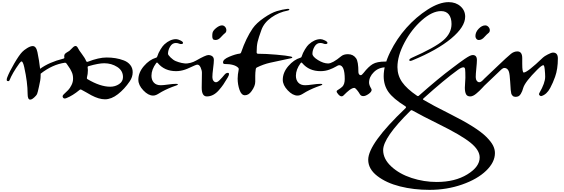

<svg xmlns="http://www.w3.org/2000/svg" viewBox="-20 -893 5288 1800"><path d="M263 41Q239 41 239 -13Q239 -120 207 -264Q195 -317 182 -317Q175 -317 161 -298Q96 -208 69 -140Q66 -132 57 -132Q34 -132 48 -168Q68 -220 113.5 -298Q159 -376 188 -406Q204 -423 234.5 -442Q265 -461 287 -461Q319 -461 331 -404Q347 -328 356 -248Q441 -310 573 -343Q586 -346 583 -356Q582 -360 582 -366Q582 -379 588.5 -387Q595 -395 611 -404.5Q627 -414 630 -416Q635 -419 646 -431.5Q657 -444 668 -453Q679 -462 688 -462Q701 -462 711 -442Q720 -423 748.5 -385.5Q777 -348 787 -322Q791 -311 803 -314Q906 -354 979 -354Q1023 -354 1063 -347.5Q1103 -341 1141 -326.5Q1179 -312 1201.5 -283.5Q1224 -255 1224 -216Q1224 -171 1196 -130Q1147 -58 1085.5 -10Q1024 38 964 38Q908 38 836 0Q820 -9 789.5 -26.5Q759 -44 743 -52Q734 -57 726 -50Q661 4 602 27Q579 36 570 21Q561 6 579 -10Q604 -33 619.5 -49Q635 -65 650 -94.5Q665 -124 665 -155Q665 -173 662 -189Q659 -205 650.5 -222Q642 -239 637.5 -247Q633 -255 619.5 -274Q606 -293 603 -298Q597 -306 588 -305Q470 -288 361 -202V-187Q361 -162 357 -138Q353 -114 345.5 -81.5Q338 -49 335 -36Q330 -10 317 4Q284 41 263 41ZM1013 -80Q1060 -80 1096.5 -104.5Q1133 -129 1133 -170Q1133 -231 1079 -265.5Q1025 -300 957 -300Q904 -300 811 -273Q799 -270 802 -259Q804 -251 804 -236Q804 -200 795 -166Q792 -156 800 -151Q920 -80 1013 -80Z M1415 3Q1370 3 1323.5 -46Q1277 -95 1277 -145Q1277 -213 1329 -273.5Q1381 -334 1443 -352Q1452 -354 1454 -363Q1464 -396 1485 -430Q1506 -464 1521 -477Q1575 -526 1631 -526Q1647 -526 1671.5 -514Q1696 -502 1696 -491Q1696 -480 1677 -480Q1669 -480 1659 -484Q1646 -490 1628 -490Q1595 -490 1575 -456.5Q1555 -423 1555 -389Q1555 -378 1579.5 -354Q1604 -330 1628 -320Q1684 -297 1738 -297Q1763 -297 1797 -303Q1814 -306 1814 -298Q1814 -291 1803 -284Q1713 -226 1631 -226Q1523 -226 1460 -301Q1452 -312 1444 -301Q1400 -241 1400 -183Q1400 -143 1422.5 -118.5Q1445 -94 1487 -94Q1511 -94 1556 -100.5Q1601 -107 1631 -107Q1648 -107 1647.5 -101.5Q1647 -96 1631 -91Q1557 -66 1497 -33Q1490 -29 1478.5 -22Q1467 -15 1461 -11.5Q1455 -8 1446.5 -4Q1438 0 1430.5 1.5Q1423 3 1415 3Z M2001 -518Q1983 -518 1976.5 -526.5Q1970 -535 1970 -554Q1970 -577 1973 -587Q1979 -609 2008.5 -632Q2038 -655 2061 -655Q2078 -655 2090 -641.5Q2102 -628 2102 -610Q2102 -591 2089 -582Q2076 -572 2055 -549Q2029 -518 2001 -518ZM1919 11Q1871 11 1871 -71Q1871 -84 1872 -138Q1873 -192 1873 -211Q1873 -233 1861 -260Q1849 -287 1830 -287Q1822 -287 1803 -278.5Q1784 -270 1756.5 -257.5Q1729 -245 1708 -239V-297Q1770 -297 1818 -325Q1909 -377 1933 -377Q1954 -377 1969.5 -366Q1985 -355 1985 -330Q1985 -305 1978 -252Q1971 -199 1971 -170Q1971 -149 1981 -135.5Q1991 -122 2005 -122Q2019 -122 2038 -141Q2065 -168 2085 -193Q2099 -210 2116 -210Q2127 -210 2127 -198Q2127 -187 2114 -165Q2091 -126 2074 -101Q2057 -76 2031.5 -47Q2006 -18 1978 -3.5Q1950 11 1919 11Z M2276 0Q2243 0 2225.5 -50.5Q2208 -101 2208 -156Q2208 -192 2218 -242Q2220 -251 2213 -258Q2178 -293 2086 -293Q2071 -293 2071 -309Q2071 -337 2130 -361.5Q2189 -386 2225 -390Q2237 -391 2241 -403Q2286 -535 2349 -627Q2384 -677 2453.5 -725Q2523 -773 2576 -789Q2626 -804 2675 -810Q2685 -811 2690 -808Q2695 -805 2691.5 -800.5Q2688 -796 2678 -794Q2593 -778 2524 -729Q2455 -680 2431 -613Q2404 -539 2395 -500.5Q2386 -462 2386 -403Q2386 -389 2400 -389Q2472 -389 2570.5 -380.5Q2669 -372 2707 -363Q2720 -360 2720 -354.5Q2720 -349 2708 -347Q2612 -327 2513 -305Q2450 -291 2387 -260Q2380 -256 2378 -247Q2373 -212 2373 -183V-127Q2373 -86 2338 -38Q2311 0 2276 0Z M3182 10Q3168 10 3152 -8Q3136 -26 3136 -36Q3136 -42 3142 -46Q3177 -68 3189 -80Q3212 -103 3212 -152Q3212 -282 3159 -282Q3151 -282 3128 -268Q3105 -254 3067 -240Q3029 -226 2985 -226Q2877 -226 2814 -301Q2806 -312 2798 -301Q2754 -241 2754 -183Q2754 -143 2776.5 -118.5Q2799 -94 2841 -94Q2865 -94 2910 -100.5Q2955 -107 2985 -107Q3002 -107 3001.5 -101.5Q3001 -96 2985 -91Q2911 -66 2851 -33Q2844 -29 2832.5 -22Q2821 -15 2815 -11.5Q2809 -8 2800.5 -4Q2792 0 2784.5 1.5Q2777 3 2769 3Q2724 3 2677.5 -46Q2631 -95 2631 -145Q2631 -213 2683 -273.5Q2735 -334 2797 -352Q2806 -354 2808 -363Q2818 -396 2839 -430Q2860 -464 2875 -477Q2929 -526 2985 -526Q3001 -526 3025.5 -514Q3050 -502 3050 -491Q3050 -480 3031 -480Q3023 -480 3013 -484Q3000 -490 2982 -490Q2949 -490 2929 -456.5Q2909 -423 2909 -389Q2909 -362 2961 -330Q3013 -298 3056 -298Q3097 -298 3179 -366Q3202 -385 3242 -385Q3291 -385 3318 -347Q3340 -317 3340 -217Q3340 -206 3346 -197Q3352 -188 3362 -188Q3372 -188 3389 -210Q3434 -268 3474 -292Q3514 -316 3593 -316Q3642 -316 3674 -300Q3697 -288 3697 -272Q3697 -263 3689 -256Q3681 -249 3670 -249Q3664 -249 3656 -252Q3632 -262 3598 -262Q3531 -262 3485.5 -217.5Q3440 -173 3440 -119Q3440 -96 3459 -64Q3464 -56 3464 -50Q3464 -32 3435.5 -12Q3407 8 3386 8Q3365 8 3355 -8Q3342 -31 3326 -50Q3310 -69 3302 -69Q3283 -69 3255 -48Q3235 -33 3198 4Q3192 10 3182 10Z M4007 887Q3859 887 3730 854.5Q3601 822 3516.5 756.5Q3432 691 3432 605Q3432 454 3782 121Q3792 111 3780 103Q3666 32 3621.5 -31Q3577 -94 3577 -179Q3577 -281 3638.5 -406Q3700 -531 3790.5 -632.5Q3881 -734 3989.5 -803.5Q4098 -873 4186 -873Q4253 -873 4297 -834Q4341 -795 4341 -737Q4341 -641 4210 -532Q4079 -423 3846 -327Q3819 -316 3817 -328Q3815 -339 3838 -350Q4057 -447 4135 -514Q4213 -581 4213 -668Q4213 -725 4188 -757Q4163 -789 4115 -789Q4032 -789 3935 -703.5Q3838 -618 3772 -493.5Q3706 -369 3706 -264Q3706 -186 3750 -123Q3794 -60 3890 5Q3900 11 3907 4Q4092 -160 4220 -255Q4264 -288 4284.5 -303.5Q4305 -319 4335 -339.5Q4365 -360 4382.5 -368.5Q4400 -377 4412 -377Q4451 -377 4451 -330Q4451 -305 4445.5 -252Q4440 -199 4440 -170Q4440 -149 4450 -135.5Q4460 -122 4474 -122Q4491 -122 4520 -155V-89Q4516 -85 4501 -68.5Q4486 -52 4474.5 -41.5Q4463 -31 4447 -17Q4431 -3 4416 4Q4401 11 4389 11Q4359 11 4348.5 -11Q4338 -33 4338 -71Q4338 -88 4340.5 -118Q4343 -148 4343 -164Q4343 -223 4340.5 -242.5Q4338 -262 4325 -262Q4306 -262 4274 -239Q4145 -146 3952 28Q3940 38 3950 43Q4032 92 4196 174Q4322 237 4408 291Q4494 345 4539 390Q4584 435 4602 470.5Q4620 506 4620 542Q4620 628 4537.5 707.5Q4455 787 4312 837Q4169 887 4007 887ZM4470 -518Q4454 -518 4445.5 -529.5Q4437 -541 4437 -554Q4437 -592 4467.5 -623.5Q4498 -655 4529 -655Q4546 -655 4559 -641Q4572 -627 4572 -610Q4572 -592 4558 -582Q4545 -572 4524 -549Q4498 -518 4470 -518ZM4074 813Q4245 813 4361 742Q4477 671 4477 583Q4477 514 4390 444Q4303 374 4094 271Q3936 193 3845 142Q3836 137 3828 145Q3572 397 3572 514Q3572 597 3648 667.5Q3724 738 3839 775.5Q3954 813 4074 813Z M4768 -50Q4767 -54 4763 -125.5Q4759 -197 4751 -221Q4739 -256 4708 -256Q4694 -256 4671 -233Q4542 -109 4520 -89V-155Q4541 -174 4638 -267Q4735 -360 4771 -389Q4799 -411 4830 -411Q4876 -411 4876 -348V-295Q4876 -213 4890 -213Q4924 -213 5071 -354Q5082 -365 5115.5 -382.5Q5149 -400 5165 -400Q5210 -400 5210 -345Q5210 -245 5184 -173Q5171 -139 5162.5 -118.5Q5154 -98 5138 -68Q5122 -38 5101.5 -19Q5081 0 5057 7Q5048 10 5038.5 1Q5029 -8 5037 -22Q5091 -115 5091 -173Q5091 -201 5087 -240Q5083 -282 5074 -282Q5059 -282 5016 -239Q4904 -127 4886 -71Q4879 -48 4875.5 -39Q4872 -30 4863 -14Q4854 2 4842 8.5Q4830 15 4813 15Q4796 15 4786 5Q4776 -5 4773 -16.5Q4770 -28 4768 -50Z"/></svg>

Font: Joscelyn
Style: Regular
Weight: 400
Designer: Peter S. Baker
Version: Version 1.012